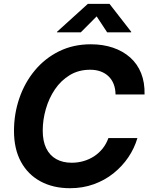

<svg xmlns="http://www.w3.org/2000/svg" viewBox="-20 -968 778 998"><path d="M343.8 10.3Q256.8 10.3 191.2 -24.9Q125.5 -60.1 89.1 -126.7Q52.7 -193.4 52.7 -287.6Q52.7 -376.5 80.6 -457.5Q108.4 -538.6 160.9 -601.8Q213.4 -665 287.1 -701.4Q360.8 -737.8 452.1 -737.8Q515.1 -737.8 567.1 -720.2Q619.1 -702.6 656.7 -669.2Q694.3 -635.7 713.6 -587.4Q732.9 -539.1 731.4 -477.1H580.6Q580.1 -507.3 570.8 -531Q561.5 -554.7 544.2 -571.3Q526.9 -587.9 502.9 -596.7Q479 -605.5 448.7 -605.5Q388.7 -605.5 342.8 -577.6Q296.9 -549.8 265.6 -503.7Q234.4 -457.5 218.3 -401.4Q202.1 -345.2 202.1 -289.1Q202.1 -234.4 220.2 -197.3Q238.3 -160.2 272.2 -141.1Q306.2 -122.1 352.5 -122.1Q385.3 -122.1 415 -130.9Q444.8 -139.6 470 -156.2Q495.1 -172.9 513.9 -196.5Q532.7 -220.2 543.5 -250.5H694.3Q678.7 -197.3 647 -150.4Q615.2 -103.5 569.8 -67.1Q524.4 -30.8 467.3 -10.3Q410.2 10.3 343.8 10.3ZM399.9 -799.8H275.9L276.4 -802.7L436.5 -947.8H549.3L662.1 -802.7L661.6 -799.8H537.1L482.4 -882.8Z"/></svg>

Font: Inter 18pt
Style: Bold Italic
Weight: 700
Italic angle: -9.3988°
Designer: Rasmus Andersson
Foundry: rsms
Version: Version 4.001;git-66647c0bb